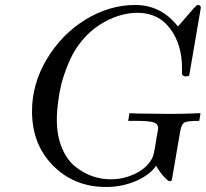

<svg xmlns="http://www.w3.org/2000/svg" viewBox="-20 -725 824 767"><path d="M107.9 -280.8Q107.9 -390.6 167.5 -489.7Q227.1 -588.9 322 -647Q417 -705.1 520 -705.1Q624 -705.1 690.9 -619.1L753.9 -691.9Q766.1 -705.1 770 -705.1Q782.2 -705.1 782.2 -693.8L735.8 -422.9Q731.9 -419.9 722.2 -419.9Q708 -419.9 707 -431.2V-454.1Q707 -546.9 659.9 -610.4Q612.8 -673.8 529.8 -673.8Q465.8 -673.8 401.9 -639.9Q337.9 -606 293 -543.9Q269 -510.7 251.5 -467.3Q233.9 -423.8 225.3 -389.9Q216.8 -356 212.4 -319.6Q208 -283.2 207.5 -269.5Q207 -255.9 207 -247.1Q207 -183.1 227.1 -135Q247.1 -86.9 279.5 -60.5Q312 -34.2 347.9 -21.5Q383.8 -8.8 421.9 -8.8Q478 -8.8 526.6 -34.4Q575.2 -60.1 591.8 -102.1Q597.7 -122.1 606.9 -183.1Q611.8 -208 611.8 -212.9Q611.8 -230 594 -236.1Q576.2 -242.2 522.9 -242.2H492.2L497.1 -272.9Q518.1 -271 575.2 -271Q589.4 -271 616.7 -270.5Q644 -270 658.2 -270Q712.4 -270 780.8 -272.9Q780.8 -269 778.8 -258.1Q776.9 -247.1 775.9 -242.2Q728 -242.2 716.6 -235.6Q705.1 -229 700.2 -202.1L668.9 -20Q667 -6.8 665.5 -3.9Q664.1 -1 658.2 -1Q650.4 -1 631.6 -22.9Q612.8 -44.9 604 -63Q577.1 -24.9 522 -1.5Q466.8 22 403.8 22Q276.9 22 192.4 -63Q107.9 -147.9 107.9 -280.8Z"/></svg>

Font: CMU Serif Extra
Style: RomanSlanted
Weight: 500
Italic angle: -9.46001°
Version: Version 0.7.0